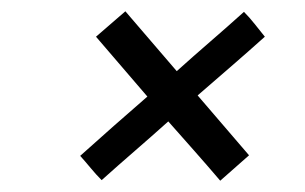

<svg xmlns="http://www.w3.org/2000/svg" viewBox="-20 -320 540 340"><path d="M370 0Q347 -27 324 -53Q301 -79 278 -105Q249 -79 219 -53Q189 -27 160 -1Q150 -11 140.5 -22.5Q131 -34 122 -44Q152 -71 181.5 -97Q211 -123 241 -149L150 -255L202 -300L293 -194Q323 -221 352.5 -246.5Q382 -272 412 -299Q422 -289 431 -277.5Q440 -266 449 -255Q420 -229 390 -203Q360 -177 330 -151Q353 -124 375.5 -98Q398 -72 421 -45Z"/></svg>

Font: Josefin Slab SemiBold
Style: Italic
Weight: 600
Italic angle: -12°
Designer: Santiago Orozco
Foundry: Typemade
Version: Version 2.000